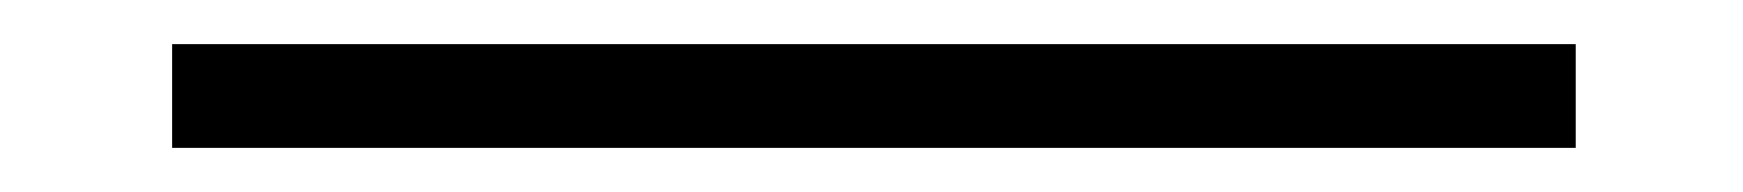

<svg xmlns="http://www.w3.org/2000/svg" viewBox="-20 9 790 87"><path d="M58 76V29H694V76Z"/></svg>

Font: Inconsolata ExtraExpanded Light
Style: Regular
Weight: 300
Width: 8
Monospace: yes
Designer: Raph Levien, Cyreal, Brenton Simpson
Foundry: Raph Levien, Cyreal, Google
Version: Version 3.001; ttfautohint (v1.8.2.53-6de2)